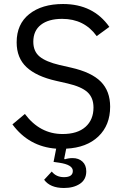

<svg xmlns="http://www.w3.org/2000/svg" viewBox="-20 -730 621 957"><path d="M290 -636Q222 -636 184 -606.5Q146 -577 146 -522Q146 -474 177.5 -448Q209 -422 277 -406L334 -393Q436 -370 482.5 -323Q529 -276 529 -198Q529 -106 470.5 -50Q412 6 310 11L300 61L303 64Q322 58 342 58Q372 58 391 75.5Q410 93 410 124Q410 165 378.5 186Q347 207 299 207Q230 207 200 166L238 125Q260 153 299 153Q343 153 343 122Q343 91 275 81L247 77L260 11Q124 1 42 -110L104 -162Q179 -62 292 -62Q366 -62 406 -97.5Q446 -133 446 -194Q446 -243 416 -270.5Q386 -298 317 -314L260 -327Q162 -349 112.5 -395Q63 -441 63 -519Q63 -610 126 -660Q189 -710 294 -710Q445 -710 525 -596L462 -550Q400 -636 290 -636Z"/></svg>

Font: Aneliza
Style: Regular
Weight: 400
Designer: Mike Abbink, Paul van der Laan, Pieter van Rosmalen
Foundry: Bold Monday
Version: Version 3.0